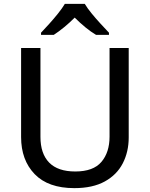

<svg xmlns="http://www.w3.org/2000/svg" viewBox="-20 -962 775 992"><path d="M645 -252Q645 -178 614.5 -118.5Q584 -59 521.5 -24.5Q459 10 364 10Q229 10 159 -62.5Q89 -135 89 -254V-714H189V-255Q189 -168 234 -122Q279 -76 369 -76Q462 -76 504 -125.5Q546 -175 546 -256V-714H645ZM418 -942Q431 -920 453.5 -892.5Q476 -865 500.5 -838.5Q525 -812 543 -793V-782H476Q449 -798 421 -821Q393 -844 366 -871Q339 -844 311.5 -821.5Q284 -799 258 -782H192V-793Q211 -813 234.5 -839Q258 -865 280 -892.5Q302 -920 315 -942Z"/></svg>

Font: Noto Sans Kayah Li Medium
Style: Regular
Weight: 500
Designer: Monotype Design Team, Sérgio Martins
Foundry: Monotype Imaging Inc.
Version: Version 2.002; ttfautohint (v1.8.4.7-5d5b)